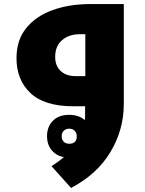

<svg xmlns="http://www.w3.org/2000/svg" viewBox="-20 -522 713 943"><path d="M233 294Q279 265 316 230Q353 195 375.5 150Q398 105 398 48V0H341Q198 0 129.5 -65Q61 -130 61 -236Q61 -326 109.5 -385Q158 -444 240 -473Q322 -502 422 -502H588V-11Q588 115 522.5 224.5Q457 334 329 401ZM399 -148V-354H372Q319 -354 285 -325Q251 -296 251 -242Q251 -199 278 -173.5Q305 -148 352 -148ZM320 252Q270 252 240.5 223Q211 194 211 147Q211 100 240 71Q269 42 320 42Q368 42 400 70.5Q432 99 432 146Q432 192 402 222Q372 252 320 252ZM320 184Q357 184 357 147Q357 131 347 120.5Q337 110 320 110Q303 110 293 120.5Q283 131 283 147Q283 163 292.5 173.5Q302 184 320 184Z"/></svg>

Font: Noto Kufi Arabic Black
Style: Regular
Weight: 900
Designer: Monotype Design Team, David Williams, Khaled Hosny
Foundry: Google LLC
Version: Version 2.109; ttfautohint (v1.8.4.7-5d5b)